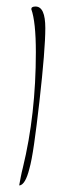

<svg xmlns="http://www.w3.org/2000/svg" viewBox="-20 -495 205 589"><path d="M40 74 39 73Q40 67 43.5 49Q47 31 50 20Q90 -144 90 -335Q90 -428 76 -467Q76 -475 89 -475Q119 -475 119 -409Q119 -343 101 -184Q92 -105 84.5 -53Q77 -1 70 23Q58 71 40 74Z"/></svg>

Font: Qwigley
Style: Regular
Weight: 400
Designer: Robert E. Leuschke
Foundry: Robert E. Leuschke
Version: Version 1.010; ttfautohint (v1.8.3)